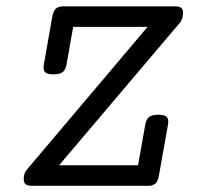

<svg xmlns="http://www.w3.org/2000/svg" viewBox="-20 -600 640 620"><path d="M425.8 -66.4 449.2 -197.8Q452.1 -214.8 461.4 -222.2Q470.7 -229.5 491.2 -229.5Q511.7 -229.5 518.6 -222.2Q525.4 -214.8 522.5 -197.8L493.2 -33.2Q490.2 -14.6 481.9 -7.3Q473.6 0 457 0H83Q66.4 0 60.5 -7.3Q54.7 -14.6 57.6 -33.2Q59.1 -40 61.8 -44.9Q64.5 -49.8 68.4 -54.2L456.5 -513.2H216.3L194.8 -391.6Q191.9 -374.5 182.4 -367.2Q172.9 -359.9 152.3 -359.9Q131.8 -359.9 125.2 -367.2Q118.7 -374.5 121.6 -391.6L148.9 -546.4Q152.3 -564.9 160.6 -572.3Q168.9 -579.6 185.5 -579.6H544.9Q561.5 -579.6 567.4 -572.3Q573.2 -564.9 569.8 -546.4Q567.4 -534.2 561.5 -527.3L170.9 -66.4Z"/></svg>

Font: Courier Prime
Style: Italic
Weight: 400
Monospace: yes
Designer: Alan Dague-Greene
Foundry: Quote-Unquote Apps
Version: Version 1.202